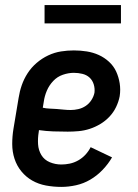

<svg xmlns="http://www.w3.org/2000/svg" viewBox="-20 -726 540 754"><path d="M221 8Q190 8 160.5 2.5Q131 -3 106.5 -17Q82 -31 64 -53Q46 -75 37 -102.5Q28 -130 28 -160.5Q28 -191 33 -221L53 -341Q57 -367 65.5 -391.5Q74 -416 88.5 -438.5Q103 -461 124 -479Q145 -497 169.5 -508.5Q194 -520 219.5 -524Q245 -528 270 -528Q296 -528 321 -524Q346 -520 368 -510Q390 -500 408 -483.5Q426 -467 436 -445.5Q446 -424 450 -399Q454 -374 450 -348Q446 -327 436 -306Q426 -285 410 -268Q394 -251 374 -239Q354 -227 332.5 -220Q311 -213 289 -211Q267 -209 246 -209Q217 -209 189 -210Q161 -211 133 -215L132 -207Q128 -183 129.5 -159.5Q131 -136 142.5 -117Q154 -98 175.5 -89Q197 -80 221 -80Q237 -80 254 -83.5Q271 -87 287 -96Q303 -105 315.5 -118.5Q328 -132 336 -148L420 -108Q405 -82 383 -59Q361 -36 334.5 -20.5Q308 -5 278.5 1.5Q249 8 221 8ZM258 -294Q272 -294 287.5 -297.5Q303 -301 316.5 -310Q330 -319 339 -333Q348 -347 351 -362Q353 -379 348 -395Q343 -411 331.5 -421.5Q320 -432 303.5 -436Q287 -440 270 -440Q249 -440 227 -432.5Q205 -425 189 -408Q173 -391 164 -370Q155 -349 152 -327L148 -303Q161 -300 175 -299.5Q189 -299 202.5 -298Q216 -297 230 -295.5Q244 -294 258 -294ZM455 -634H155V-706H455Z"/></svg>

Font: Iosevka SS04 Semibold
Style: Italic
Weight: 600
Italic angle: -9°
Monospace: yes
Designer: Belleve Invis
Foundry: Belleve Invis
Version: Version 19.0.0; ttfautohint (v1.8.4)